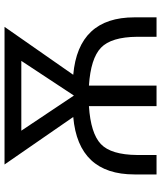

<svg xmlns="http://www.w3.org/2000/svg" viewBox="50 -778 728 869"><g transform="rotate(-90 414.5 -344.0)"><path d="M727 -688 510 -377Q770 -354 770 -100V0H682V-88Q681 -205 632.5 -251.5Q584 -298 461 -306V0H368V-306Q245 -298 196.5 -252Q148 -206 147 -88V0H59V-100Q59 -354 319 -377L104 -688ZM257 -612 416 -374 573 -612Z"/></g></svg>

Font: Libra Sans
Style: Regular
Weight: 400
Foundry: Context Ltd
Version: Version 1.002